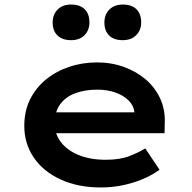

<svg xmlns="http://www.w3.org/2000/svg" viewBox="-20 -816 847 846"><path d="M424 10Q324 10 247.5 -25Q171 -60 129 -121.5Q87 -183 87 -261Q87 -326 112 -377Q137 -428 181 -464.5Q225 -501 283.5 -521Q342 -541 407 -541Q471 -541 526 -521Q581 -501 622 -466Q663 -431 685.5 -382.5Q708 -334 706 -277L705 -229H190L167 -321H588L572 -302V-324Q568 -353 545 -375Q522 -397 486.5 -409Q451 -421 409 -421Q355 -421 312.5 -405.5Q270 -390 245.5 -357Q221 -324 221 -272Q221 -225 249 -189Q277 -153 327.5 -132.5Q378 -112 446 -112Q508 -112 549.5 -128Q591 -144 620 -162L683 -68Q650 -44 608 -26.5Q566 -9 519.5 0.5Q473 10 424 10ZM521 -639Q482 -639 461 -659.5Q440 -680 440 -717Q440 -752 462 -774Q484 -796 521 -796Q560 -796 581 -775.5Q602 -755 602 -717Q602 -683 580 -661Q558 -639 521 -639ZM293 -639Q255 -639 233.5 -659.5Q212 -680 212 -717Q212 -752 234 -774Q256 -796 293 -796Q332 -796 353 -775.5Q374 -755 374 -717Q374 -683 352.5 -661Q331 -639 293 -639Z"/></svg>

Font: Lexend Mega SemiBold
Style: Regular
Weight: 600
Designer: Bonnie Shaver-Troup, Thomas Jockin
Foundry: Lexend
Version: Version 1.007